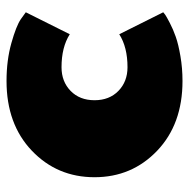

<svg xmlns="http://www.w3.org/2000/svg" viewBox="-16 -542 573 582"><g transform="rotate(90 271.0 -250.5)"><path d="M225 16.7Q162.5 16.7 110.4 2.1Q58.3 -12.5 37.5 -26.7L16.7 -41.7L83.3 -175Q122.5 -150 183.3 -150Q226.7 -150 255 -177.5Q283.3 -205 283.3 -250Q283.3 -295 255 -322.5Q226.7 -350 183.3 -350Q122.5 -350 83.3 -325L16.7 -458.3Q19.2 -460.8 24.6 -464.6Q30 -468.3 49.2 -478.3Q68.3 -488.3 90.8 -496.2Q113.3 -504.2 149.6 -510.4Q185.8 -516.7 225 -516.7Q355.8 -516.7 436.3 -440Q516.7 -363.3 516.7 -250Q516.7 -136.7 436.3 -60Q355.8 16.7 225 16.7Z"/></g></svg>

Font: BoonTook
Style: Regular
Weight: 400
Designer: Sungsit Sawaiwan
Foundry: FontUni
Version: Version 3.0